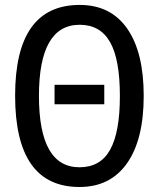

<svg xmlns="http://www.w3.org/2000/svg" viewBox="-20 -745 640 775"><path d="M300.8 9.8Q41 9.8 41 -358.9Q41 -725.1 301.8 -725.1Q426.8 -725.1 493.4 -629.6Q560.1 -534.2 560.1 -357.9Q560.1 -181.6 492.7 -85.9Q425.3 9.8 300.8 9.8ZM300.8 -69.8Q385.3 -69.8 424.6 -140.6Q463.9 -211.4 463.9 -357.9Q463.9 -505.9 424.1 -575.4Q384.3 -645 301.8 -645Q137.2 -645 137.2 -357.9Q137.2 -69.8 300.8 -69.8ZM200.2 -402.8H400.9V-324.2H200.2Z"/></svg>

Font: Droid Sans Mono
Style: Regular
Weight: 400
Monospace: yes
Foundry: Ascender Corporation
Version: Version 1.00 build 112